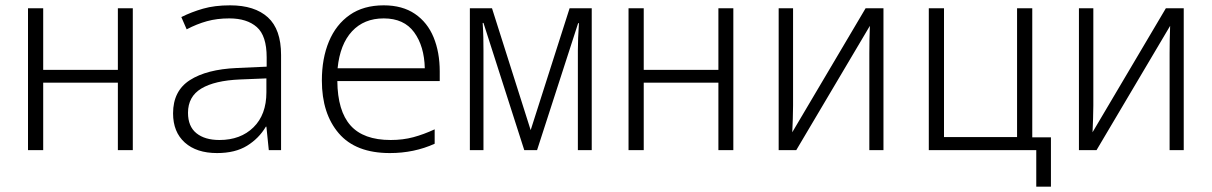

<svg xmlns="http://www.w3.org/2000/svg" viewBox="-20 -563 4544 720"><path d="M85 0V-532H142V-301H422V-532H478V0H422V-253H142V0Z M794 11Q717 11 673 -28.5Q629 -68 629 -138Q629 -222 692 -262.5Q755 -303 868 -308L980 -313V-348Q980 -429 943 -461.5Q906 -494 840 -494Q794 -494 756 -483.5Q718 -473 680 -453L660 -499Q698 -518 741.5 -530.5Q785 -543 843 -543Q935 -543 984.5 -498Q1034 -453 1034 -357V0H988L979 -88H977Q951 -44 906.5 -16.5Q862 11 794 11ZM803 -38Q882 -38 930.5 -85.5Q979 -133 979 -217V-269L880 -265Q785 -261 735 -231Q685 -201 685 -140Q685 -89 716.5 -63.5Q748 -38 803 -38Z M1442 11Q1314 11 1250.5 -63Q1187 -137 1187 -261Q1187 -344 1213.5 -407.5Q1240 -471 1291.5 -507Q1343 -543 1419 -543Q1489 -543 1536 -511Q1583 -479 1606 -423Q1629 -367 1629 -295V-259H1245Q1246 -147 1294.5 -92.5Q1343 -38 1445 -38Q1491 -38 1530 -48.5Q1569 -59 1610 -78V-24Q1533 11 1442 11ZM1246 -307H1573Q1571 -390 1533 -442Q1495 -494 1419 -494Q1345 -494 1300 -445.5Q1255 -397 1246 -307Z M1742 0V-532H1825L1970 -75L2116 -532H2199V0H2147V-374Q2147 -396 2148 -421Q2149 -446 2151 -476H2148L1994 0H1946L1793 -477H1790Q1792 -448 1792.5 -422.5Q1793 -397 1793 -373V0Z M2337 0V-532H2394V-301H2674V-532H2730V0H2674V-253H2394V0Z M2900 0V-532H2954V-167Q2954 -142 2953 -117.5Q2952 -93 2951 -67L3226 -532H3293V0H3240V-363Q3240 -413 3242 -466L2966 0Z M3463 0V-532H3520V-49H3794V-532H3851V-48H3921V137H3866V0H3851Z M4026 0V-532H4080V-167Q4080 -142 4079 -117.5Q4078 -93 4077 -67L4352 -532H4419V0H4366V-363Q4366 -413 4368 -466L4092 0Z"/></svg>

Font: Noto Sans Mono SemiCondensed Light
Style: Regular
Weight: 300
Width: 4
Designer: Monotype Design Team
Foundry: Monotype Imaging Inc.
Version: Version 2.014; ttfautohint (v1.8.4.7-5d5b)